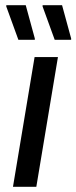

<svg xmlns="http://www.w3.org/2000/svg" viewBox="-20 -720 294 740"><path d="M30 0 113.3 -500H203.3L120 0ZM50.8 -566.7 4.2 -695V-700H79.2L114.2 -571.7V-566.7ZM190.8 -566.7 144.2 -695V-700H219.2L254.2 -571.7V-566.7Z"/></svg>

Font: Familjen Grotesk
Style: Italic
Weight: 400
Italic angle: -9.46201°
Designer: Anders Wikstroem, Jonas Baeckman, Matilda Gysing, Kristian Moeller
Foundry: Familjen STHLM AB
Version: Version 2.000